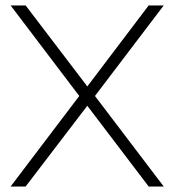

<svg xmlns="http://www.w3.org/2000/svg" viewBox="-20 -678 633 698"><path d="M325.2 -329.1 575.2 -658.2H520.5L297.4 -363.8L73.2 -658.2H18.6L268.1 -329.1L18.6 0H73.2L297.4 -293.5L520.5 0H575.2Z"/></svg>

Font: Estedad ExtraLight
Style: Regular
Weight: 200
Designer: Amin Abedi
Version: Version 7.3